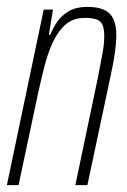

<svg xmlns="http://www.w3.org/2000/svg" viewBox="-20 -538 368 558"><path d="M0 0 107 -510H134L122 -437H126Q134 -457 147 -475.5Q160 -494 181 -506Q202 -518 233 -518Q263 -518 281.5 -510Q300 -502 309 -484Q318 -466 318 -435Q318 -414 314 -385Q310 -356 302 -320L234 0H199L265 -315Q273 -355 278 -383.5Q283 -412 283 -432Q283 -455 277.5 -466.5Q272 -478 259.5 -482Q247 -486 226 -486Q193 -486 171 -467Q149 -448 134 -416Q119 -384 109 -344.5Q99 -305 90 -264L34 0Z"/></svg>

Font: Saira UltraCondensed Thin
Style: Italic
Weight: 250
Width: 1
Italic angle: -12°
Designer: Hector Gatti with collaboration of the Omnibus-Type team
Foundry: Omnibus-Type
Version: Version 1.101